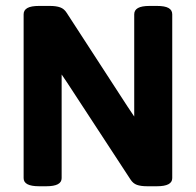

<svg xmlns="http://www.w3.org/2000/svg" viewBox="-20 -630 664 651"><path d="M60.1 -25.9V-581.5Q60.1 -595.7 72.8 -602.8Q85.4 -609.9 112.3 -609.9H149.4Q170.4 -609.9 184.1 -605Q197.8 -600.1 206.5 -585.9L411.6 -270L435.1 -234.9V-581.5Q435.1 -595.7 447.8 -602.8Q460.4 -609.9 487.3 -609.9H512.2Q539.1 -609.9 551.5 -602.8Q564 -595.7 564 -581.5V-25.9Q564 1.5 512.2 1.5H479Q457.5 1.5 444.3 -3.2Q431.2 -7.8 422.4 -21.5L207.5 -350.1L189 -377.4V-25.9Q189 1.5 137.2 1.5H112.3Q60.1 1.5 60.1 -25.9Z"/></svg>

Font: Jaldi
Style: Bold
Weight: 400
Designer: Pablo Cosgaya and Nicolas Silva
Foundry: Omnibus-Type
Version: Version 1.007